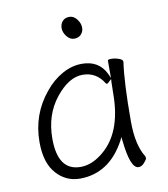

<svg xmlns="http://www.w3.org/2000/svg" viewBox="-80 -761 735 841"><g transform="rotate(-10 287.5 -340.0)"><path d="M470 8Q433 8 420 -119L418 -135L411 -120Q374 -52 323 -19.5Q272 13 209 13Q146 13 103.5 -35Q61 -83 61 -175Q61 -298 138 -391Q172 -433 215 -457Q258 -481 303 -481Q378 -481 409 -418L418 -398V-475Q418 -480 434 -480Q450 -480 467 -474Q484 -468 484 -459V-457Q471 -368 471 -195Q471 -89 507 -33Q508 -29 508 -24.5Q508 -20 496 -6Q484 8 470 8ZM220 -37Q266 -37 310 -70Q416 -147 416 -330Q416 -355 417 -380L418 -393L408 -384Q401 -376 397.5 -376Q394 -376 392 -378Q359 -433 297.5 -433Q236 -433 177.5 -359.5Q119 -286 119 -180Q119 -37 220 -37ZM243 -649.5Q243 -668 254 -680.5Q265 -693 284.5 -693Q304 -693 318 -674.5Q332 -656 332 -637.5Q332 -619 320.5 -607Q309 -595 290 -595Q271 -595 257 -613Q243 -631 243 -649.5Z"/></g></svg>

Font: LXGW WenKai TC Light
Style: Regular
Weight: 300
Designer: LXGW / Fontworks Inc.
Foundry: LXGW / Fontworks Inc.
Version: Version 1.330